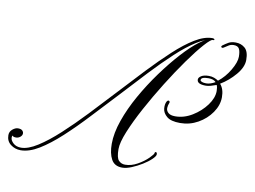

<svg xmlns="http://www.w3.org/2000/svg" viewBox="-135 -644 977 736"><g transform="rotate(10 354.0 -275.5)"><path d="M727 -550Q748 -550 763 -537Q778 -524 778 -491Q778 -463 752.5 -433Q727 -403 695 -384Q703 -375 707 -362.5Q711 -350 711 -334Q711 -303 691 -274Q671 -245 639 -227Q607 -209 570 -209Q534 -209 518 -222.5Q502 -236 500.5 -253Q499 -270 505 -281Q508 -286 512 -286Q514 -286 516 -283.5Q518 -281 516 -277Q512 -268 511.5 -257.5Q511 -247 519.5 -239Q528 -231 547 -231Q581 -231 613 -250.5Q645 -270 666 -298.5Q687 -327 687 -354Q687 -361 686 -367Q685 -373 683 -377Q672 -373 661.5 -370Q651 -367 642 -367Q608 -367 608 -385Q608 -393 618.5 -399.5Q629 -406 648 -406Q659 -406 668.5 -402.5Q678 -399 685 -394Q711 -414 729.5 -445.5Q748 -477 748 -498Q748 -519 742.5 -529Q737 -539 721 -539Q711 -539 703 -534.5Q695 -530 685 -523Q682 -521 679 -521Q676 -521 675 -524Q674 -527 678 -530Q689 -538 699.5 -544Q710 -550 727 -550ZM642 -376Q658 -376 677 -387Q668 -397 648 -397Q619 -397 619 -385Q619 -381 625.5 -378.5Q632 -376 642 -376ZM634 -546Q640 -546 641 -546Q642 -546 642 -546Q632 -546 607 -518Q582 -490 549.5 -444.5Q517 -399 483 -344.5Q449 -290 420 -236.5Q391 -183 373 -139Q355 -95 355 -70Q355 -36 365 -25.5Q375 -15 390 -15Q414 -15 438 -28.5Q462 -42 478 -58Q494 -74 494 -79Q494 -83 498 -83Q503 -83 503 -75Q503 -68 490 -55.5Q477 -43 457.5 -31Q438 -19 417.5 -10.5Q397 -2 381 -2Q351 -2 338.5 -25Q326 -48 326 -85Q326 -127 343.5 -177Q361 -227 390 -278.5Q419 -330 454 -378Q489 -426 523.5 -464Q558 -502 587.5 -524Q617 -546 634 -546ZM636 -551Q642 -551 644 -547.5Q646 -544 639 -544Q612 -544 576.5 -521.5Q541 -499 500 -461Q459 -423 414 -375Q369 -327 323 -277Q275 -226 229 -176.5Q183 -127 139.5 -87Q96 -47 57.5 -23.5Q19 0 -14 0Q-36 0 -53 -13Q-70 -26 -70 -49Q-70 -63 -59 -72Q-48 -81 -38 -81Q-26 -81 -21 -76Q-16 -71 -16 -65Q-16 -57 -23.5 -51Q-31 -45 -40 -45Q-48 -45 -51.5 -47.5Q-55 -50 -55 -50Q-55 -49 -55.5 -47Q-56 -45 -56 -42Q-56 -31 -44.5 -20.5Q-33 -10 -14 -10Q13 -10 50 -33.5Q87 -57 130 -96.5Q173 -136 219.5 -185Q266 -234 313 -285Q359 -335 403.5 -382Q448 -429 489.5 -467.5Q531 -506 568 -528.5Q605 -551 636 -551Z"/></g></svg>

Font: Kapakana
Style: Regular
Weight: 400
Designer: Kousuke Nagai
Version: Version 1.002